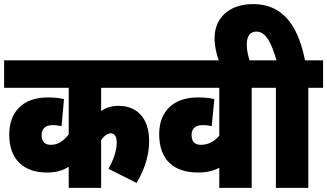

<svg xmlns="http://www.w3.org/2000/svg" viewBox="-20 -916 1595 936"><path d="M744 -488V-622H0V-488H315V-261C293 -232 265 -210 229 -210C206 -210 183 -217 183 -258C183 -289 202 -306 235 -306C253 -306 268 -304 280 -301L292 -433C266 -439 243 -441 212 -441C91 -441 25 -370 25 -260C25 -135 99 -75 208 -75C252 -75 283 -83 315 -103V0H473V-233C487 -253 503 -266 520 -266C536 -266 549 -254 549 -221C549 -179 532 -135 509 -93L646 -24C691 -101 707 -167 707 -230C707 -339 648 -400 559 -400C524 -400 498 -392 473 -375V-488Z M1279 -488V-622H731V-488H1049V-254C1026 -228 997 -210 960 -210C937 -210 914 -218 914 -258C914 -289 933 -306 967 -306C987 -306 1000 -304 1012 -301L1025 -433C998 -439 976 -441 944 -441C822 -441 756 -370 756 -262C756 -135 829 -75 945 -75C986 -75 1018 -82 1049 -98V0H1207V-488Z M1049 -615H1199C1191 -638 1183 -667 1183 -699C1183 -741 1200 -762 1230 -762C1277 -762 1304 -704 1328 -622H1266V-488H1325V0H1483V-488H1555V-622H1467C1437 -769 1374 -896 1213 -896C1100 -896 1026 -831 1026 -730C1026 -692 1035 -650 1049 -615Z"/></svg>

Font: Noto Sans Devanagari UI Condensed Black
Style: Regular
Weight: 900
Width: 3
Designer: Jelle Bosma - Monotype Design Team
Foundry: Monotype Imaging Inc.
Version: Version 2.004